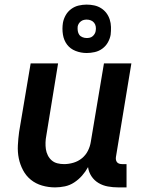

<svg xmlns="http://www.w3.org/2000/svg" viewBox="-20 -805 640 833"><path d="M219 8Q190 8 162.5 0Q135 -8 114 -25Q93 -42 80 -66.5Q67 -91 61.5 -118Q56 -145 57.5 -174.5Q59 -204 63 -233L113 -530H232L181 -217Q178 -202 177.5 -187Q177 -172 179 -158Q181 -144 187.5 -131Q194 -118 204.5 -109Q215 -100 229 -96.5Q243 -93 258 -93Q278 -93 298.5 -99Q319 -105 335.5 -118.5Q352 -132 361.5 -151Q371 -170 374 -190L431 -530H550L483 -124Q482 -118 483 -112Q484 -106 487.5 -101.5Q491 -97 497 -95Q503 -93 510 -93H529V8H493Q470 8 448 4Q426 0 407.5 -11Q389 -22 377 -40Q365 -58 362 -80Q351 -60 336 -43Q321 -26 302 -13.5Q283 -1 261.5 3.5Q240 8 219 8ZM356 -575Q331 -575 308 -584Q285 -593 271 -611.5Q257 -630 253 -655Q249 -680 253 -706Q256 -723 265 -739Q274 -755 289 -766Q304 -777 321.5 -781Q339 -785 356 -785Q373 -785 389 -781.5Q405 -778 418.5 -769.5Q432 -761 441.5 -748.5Q451 -736 456 -720.5Q461 -705 461.5 -688Q462 -671 460 -654Q457 -637 448 -621Q439 -605 424 -594Q409 -583 391 -579Q373 -575 356 -575ZM356 -640Q363 -640 369.5 -641.5Q376 -643 381.5 -647.5Q387 -652 390.5 -658Q394 -664 395 -670Q397 -680 395.5 -689.5Q394 -699 388.5 -706Q383 -713 374.5 -716.5Q366 -720 356 -720Q350 -720 343.5 -718.5Q337 -717 331 -712.5Q325 -708 321.5 -702Q318 -696 317 -690Q316 -680 317.5 -670.5Q319 -661 324 -654Q329 -647 338 -643.5Q347 -640 356 -640Z"/></svg>

Font: Iosevka Curly Extended
Style: Bold Italic
Weight: 700
Width: 7
Italic angle: -9°
Monospace: yes
Designer: Belleve Invis
Foundry: Belleve Invis
Version: Version 11.1.0; ttfautohint (v1.8.3)